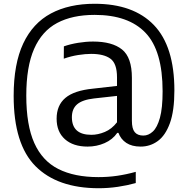

<svg xmlns="http://www.w3.org/2000/svg" viewBox="-20 -769 998 1019"><path d="M502.5 230Q284.5 229.5 168.5 113Q52.5 -3.5 52.5 -260Q52.5 -430 103.2 -538Q154 -646 250.2 -697.5Q346.5 -749 482.5 -749Q688 -749 796.8 -636Q905.5 -523 905.5 -289Q905.5 -181 881.8 -115.5Q858 -50 817.5 -20.5Q777 9 726.5 9Q680 9 650.5 -10.5Q621 -30 608.5 -64H602.5Q577.5 -28 535.2 -9.5Q493 9 445 9Q368.5 9 324.5 -30.2Q280.5 -69.5 280.5 -139Q280.5 -210 326.8 -249.2Q373 -288.5 473.5 -298.5L601 -313V-358.5Q601 -431.5 566.5 -457.2Q532 -483 463.5 -483Q433 -483 394.8 -477Q356.5 -471 318.5 -457.5L319 -523Q353 -535 394.8 -541.8Q436.5 -548.5 474 -548.5Q575 -548.5 627.5 -506.5Q680 -464.5 680 -356V-128Q680 -86 695 -67.8Q710 -49.5 741 -49.5Q768 -49.5 791.2 -71Q814.5 -92.5 828.8 -143.8Q843 -195 843 -284.5Q843 -500 752.2 -595Q661.5 -690 482.5 -690Q364 -690 283.2 -647Q202.5 -604 161 -509.5Q119.5 -415 119.5 -261.5Q119.5 -105 162 -10Q204.5 85 289.8 128Q375 171 502.5 171Q553.5 171 601.8 164Q650 157 700.5 143V202.5Q656 215 605.5 222.5Q555 230 502.5 230ZM361.5 -147Q361.5 -53.5 465 -53.5Q500 -53.5 536.5 -68.8Q573 -84 601 -120V-260L479 -246.5Q417.5 -239.5 389.5 -215.5Q361.5 -191.5 361.5 -147Z"/></svg>

Font: Encode Sans
Style: Regular
Weight: 400
Designer: Multiple Designers
Foundry: Impallari Type
Version: Version 3.002; ttfautohint (v1.8.3) -l 8 -r 50 -G 200 -x 14 